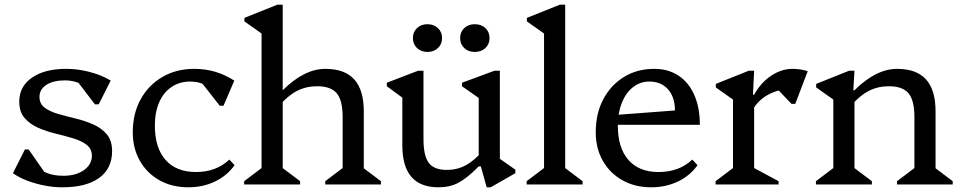

<svg xmlns="http://www.w3.org/2000/svg" viewBox="-20 -785 4096 817"><path d="M245 12Q208 12 169.5 4.5Q131 -3 96.5 -16Q62 -29 35 -48L86 -149H102L191 -21H124L118 -94Q144 -64 175.5 -50.5Q207 -37 249 -37Q303 -37 337 -61Q371 -85 371 -122Q371 -152 348.5 -169Q326 -186 291 -196.5Q256 -207 216.5 -216.5Q177 -226 142 -241.5Q107 -257 84.5 -283Q62 -309 62 -353Q62 -417 116 -454.5Q170 -492 261 -492Q295 -492 328.5 -486Q362 -480 393.5 -469Q425 -458 451 -442L400 -341H384L286 -469H362L368 -396Q349 -418 319 -430.5Q289 -443 257 -443Q207 -443 177.5 -424Q148 -405 148 -373Q148 -343 170.5 -326.5Q193 -310 228 -300Q263 -290 302.5 -280.5Q342 -271 377 -255.5Q412 -240 434.5 -213.5Q457 -187 457 -142Q457 -68 402 -28Q347 12 245 12Z M781 12Q712 12 658.5 -18Q605 -48 575 -101Q545 -154 545 -222Q545 -302 578.5 -362.5Q612 -423 671 -457.5Q730 -492 807 -492Q854 -492 896 -479.5Q938 -467 977 -442L931 -335H915L811 -468H890V-393Q853 -438 790 -438Q744 -438 710 -415Q676 -392 657.5 -350Q639 -308 639 -250Q639 -156 684.5 -104.5Q730 -53 814 -53Q900 -53 956 -106L978 -82Q946 -37 894.5 -12.5Q843 12 781 12Z M1364 0V-14L1454 -82L1438 -54V-287Q1438 -358 1413 -388Q1388 -418 1329 -418Q1283 -418 1244.5 -398.5Q1206 -379 1168 -335V-401H1183Q1275 -492 1364 -492Q1447 -492 1487.5 -447Q1528 -402 1528 -311V-52L1512 -81L1601 -14V0ZM1019 0V-14L1109 -82L1093 -54V-675L1136 -612L1020 -694V-709L1160 -765H1183V-52L1168 -81L1257 -14V0Z M1846 12Q1769 12 1730.5 -32.5Q1692 -77 1692 -166V-401L1735 -338L1626 -418V-433L1759 -484H1782V-193Q1782 -122 1804.5 -92Q1827 -62 1881 -62Q1925 -62 1961.5 -81.5Q1998 -101 2034 -143V-77H2017Q1968 -27 1931 -7.5Q1894 12 1846 12ZM2051 12 2026 -77H2017V-401L2060 -338L1946 -418V-433L2084 -484H2107V-81L2066 -138L2173 -63V-48L2068 12ZM1799 -564Q1772 -564 1754.5 -580.5Q1737 -597 1737 -623Q1737 -649 1754.5 -665.5Q1772 -682 1799 -682Q1826 -682 1843.5 -665.5Q1861 -649 1861 -623Q1861 -597 1843.5 -580.5Q1826 -564 1799 -564ZM2000 -564Q1973 -564 1955.5 -580.5Q1938 -597 1938 -623Q1938 -649 1955.5 -665.5Q1973 -682 2000 -682Q2028 -682 2045.5 -665.5Q2063 -649 2063 -623Q2063 -597 2045.5 -580.5Q2028 -564 2000 -564Z M2221 0V-14L2311 -82L2295 -54V-675L2338 -612L2222 -694V-709L2362 -765H2385V-52L2370 -81L2459 -14V0Z M2751 12Q2682 12 2628.5 -18Q2575 -48 2545 -101Q2515 -154 2515 -222Q2515 -302 2547 -362.5Q2579 -423 2635 -457.5Q2691 -492 2764 -492Q2824 -492 2867.5 -463Q2911 -434 2934.5 -380.5Q2958 -327 2958 -254H2575V-294L2852 -315Q2852 -372 2822.5 -405Q2793 -438 2743 -438Q2704 -438 2673.5 -414Q2643 -390 2626 -347.5Q2609 -305 2609 -250Q2609 -156 2654 -104.5Q2699 -53 2782 -53Q2870 -53 2926 -106L2948 -82Q2916 -37 2864.5 -12.5Q2813 12 2751 12Z M3025 0V-14L3115 -82L3099 -54V-394L3142 -331L3026 -413V-428L3166 -484H3189L3184 -382H3189V-52L3174 -78L3293 -14V0ZM3183 -318 3174 -382H3189Q3217 -433 3261 -462.5Q3305 -492 3352 -492Q3386 -492 3417 -482L3364 -343H3348L3263 -432L3344 -406Q3293 -406 3249.5 -382.5Q3206 -359 3183 -318Z M3797 0V-14L3887 -82L3871 -54V-287Q3871 -358 3846 -388Q3821 -418 3762 -418Q3716 -418 3677.5 -398.5Q3639 -379 3601 -335V-401H3616Q3708 -492 3797 -492Q3880 -492 3920.5 -447Q3961 -402 3961 -311V-52L3945 -81L4034 -14V0ZM3452 0V-14L3542 -82L3526 -52V-394L3569 -331L3453 -413V-428L3593 -484H3616L3611 -401H3616V-52L3601 -81L3690 -14V0Z"/></svg>

Font: Platypi Light
Style: Regular
Weight: 300
Designer: David Sargent
Foundry: Bolt Cutter Type
Version: Version 1.200